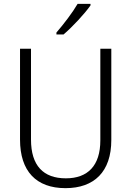

<svg xmlns="http://www.w3.org/2000/svg" viewBox="-20 -967 682 997"><path d="M450 -939V-947H383C357 -902 311 -842 273 -798V-788H310C356 -827 420 -896 450 -939ZM558 -240V-714H501V-238C501 -107 436 -41 322 -41C205 -41 141 -107 141 -242V-714H84V-242C84 -78 168 10 320 10C469 10 558 -75 558 -240Z"/></svg>

Font: Noto Sans Armenian SemiCondensed Light
Style: Regular
Weight: 300
Width: 4
Designer: Monotype Design Team
Foundry: Monotype Imaging Inc.
Version: Version 2.008